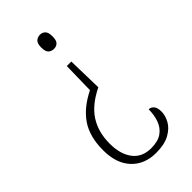

<svg xmlns="http://www.w3.org/2000/svg" viewBox="-230 -597 844 844"><g transform="rotate(-45 192.0 -175.5)"><path d="M222 -359 226 -195Q152 -159 119 -107.5Q86 -56 86 16Q86 81 115.5 120Q145 159 201 159Q244 159 268.5 141.5Q293 124 303.5 94.5Q314 65 314 30Q328 30 337.5 41.5Q347 53 347 77Q347 102 332.5 128Q318 154 286 171.5Q254 189 202 189Q131 189 88 143.5Q45 98 45 16Q45 -69 81.5 -122.5Q118 -176 191 -212L194 -359ZM208 -540Q222 -540 232 -530.5Q242 -521 242 -496Q242 -470 232 -461Q222 -452 208 -452Q193 -452 182.5 -461Q172 -470 172 -496Q172 -521 182.5 -530.5Q193 -540 208 -540Z"/></g></svg>

Font: Noto Serif Bengali Condensed ExtraLight
Style: Regular
Weight: 200
Width: 3
Designer: Juan Bruce, Universal Thirst, Indian Type Foundry and the Monotype Design Team.
Foundry: Monotype Imaging Inc.
Version: Version 2.003; ttfautohint (v1.8.4.7-5d5b)